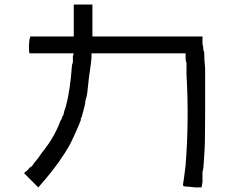

<svg xmlns="http://www.w3.org/2000/svg" viewBox="-20 -770 1040 845"><path d="M304.7 -750H386.7Q386.7 -703.1 386.7 -609.4H871.1V-578.1Q875 -562.5 875 -550.8L878.9 -539.1V-531.2Q878.9 -507.8 882.8 -468.8Q882.8 -418 882.8 -269.5Q882.8 -121.1 878.9 -89.8Q878.9 -78.1 875 -31.2L871.1 -11.7V3.9Q871.1 23.4 871.1 31.2Q867.2 54.7 867.2 54.7Q863.3 54.7 839.8 54.7Q804.7 50.8 796.9 50.8Q785.2 50.8 785.2 43Q789.1 23.4 796.9 -43Q812.5 -242.2 800.8 -441.4Q800.8 -464.8 800.8 -492.2Q796.9 -503.9 796.9 -511.7Q796.9 -519.5 796.9 -519.5V-535.2H382.8V-523.4Q382.8 -519.5 382.8 -515.6Q382.8 -507.8 371.1 -425.8Q363.3 -343.8 359.4 -339.8Q359.4 -339.8 355.5 -324.2Q355.5 -312.5 347.7 -285.2Q339.8 -257.8 339.8 -253.9Q335.9 -253.9 335.9 -250V-242.2Q332 -230.5 316.4 -195.3Q300.8 -160.2 289.1 -136.7Q246.1 -58.6 175.8 23.4L148.4 54.7L85.9 -7.8L93.8 -15.6Q101.6 -19.5 109.4 -31.2L121.1 -39.1L128.9 -50.8Q152.3 -78.1 164.1 -97.7Q218.8 -164.1 246.1 -238.3Q250 -242.2 253.9 -253.9V-257.8L257.8 -261.7Q261.7 -269.5 261.7 -277.3Q261.7 -277.3 269.5 -300.8Q289.1 -371.1 296.9 -484.4L300.8 -496.1V-507.8Q300.8 -519.5 300.8 -523.4L304.7 -535.2H109.4Q105.5 -558.6 109.4 -593.8L113.3 -609.4H304.7Z"/></svg>

Font: 和音 by 宁静之雨，公众号njzyshare
Style: Regular
Weight: 400
Designer: Steve Matteson
Foundry: Ascender Corporation
Version: Version 6.00;June 8, 2018;FontCreator 11.0.0.2388 32-bit